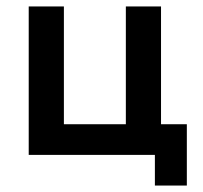

<svg xmlns="http://www.w3.org/2000/svg" viewBox="-20 -480 628 595"><path d="M479 -95V-460H370V-95H178V-460H69V0H460V95H559V-95Z"/></svg>

Font: Jost Medium
Style: Regular
Weight: 500
Version: Version 3.710